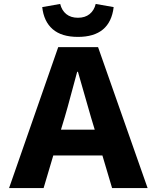

<svg xmlns="http://www.w3.org/2000/svg" viewBox="-20 -953 791 973"><path d="M275 -714H477L728 0H548L499 -165H250L201 0H26ZM194 -917 285 -933Q293 -900 316 -881.5Q339 -863 375 -863Q411 -863 434 -881.5Q457 -900 465 -933L556 -917Q538 -766 375 -766Q292 -766 247 -805Q202 -844 194 -917ZM460 -296 441 -359 375 -589H371L347 -500Q319 -395 308 -359L289 -296Z"/></svg>

Font: Nebula Sans Bold
Style: Regular
Weight: 700
Designer: Paul D. Hunt for Adobe (as Source Sans)
Foundry: Nebula Entertainment & Broadcasting LLC
Version: Version 1.010